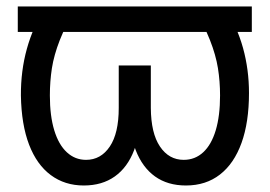

<svg xmlns="http://www.w3.org/2000/svg" viewBox="-20 -566 838 596"><path d="M761.7 -545.9V-466.8H35.2V-545.9ZM121.6 -545.9H217.8Q183.6 -487.3 165.5 -441.2Q147.5 -395 141.1 -354.2Q134.8 -313.5 134.8 -269.5Q134.8 -206.5 148.4 -161.6Q162.1 -116.7 187.5 -93.3Q212.9 -69.8 247.1 -69.8Q293 -69.8 320.8 -111.1Q348.6 -152.3 348.6 -231V-362.8H416.5V-231.4Q417 -154.3 396.5 -100.3Q376 -46.4 336.4 -18.3Q296.9 9.8 240.2 9.8Q181.2 9.8 137.7 -22.5Q94.2 -54.7 70.3 -116.9Q46.4 -179.2 44.9 -269.5Q44.4 -346.2 63.5 -414.8Q82.5 -483.4 121.6 -545.9ZM579.6 -545.9H676.8Q715.8 -483.9 734.4 -417Q752.9 -350.1 752.9 -277.3Q752.9 -186.5 729.7 -122.3Q706.5 -58.1 662.8 -24.2Q619.1 9.8 557.1 9.8Q500.5 9.8 461.2 -18.3Q421.9 -46.4 401.1 -100.3Q380.4 -154.3 380.4 -231.4V-362.8H448.2V-231Q448.7 -152.3 476.6 -111.1Q504.4 -69.8 550.3 -69.8Q585.4 -69.8 610.8 -93.3Q636.2 -116.7 649.7 -161.6Q663.1 -206.5 663.1 -269.5Q663.1 -313.5 656.5 -354.5Q649.9 -395.5 631.8 -441.4Q613.8 -487.3 579.6 -545.9Z"/></svg>

Font: Inter 24pt
Style: Regular
Weight: 400
Designer: Rasmus Andersson
Foundry: rsms
Version: Version 4.001;git-66647c0bb